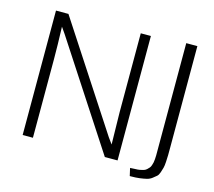

<svg xmlns="http://www.w3.org/2000/svg" viewBox="-112 -877 1206 1083"><g transform="rotate(15 491.0 -335.5)"><path d="M88.9 0V-726.6H161.6L561.5 -113.8L587.4 -78.1Q584 -228.5 584 -265.1V-726.6H643.1V0H568.8L169.9 -611.8L145 -647.5Q148.9 -537.6 148.9 -458V0ZM732.4 67.4 722.2 22.5 751.5 21Q767.1 21 779.8 18.6Q792.5 16.1 801.8 12.9Q811 9.8 818.1 2.9Q825.2 -3.9 829.8 -9.3Q834.5 -14.6 837.9 -25.1Q841.3 -35.6 842.8 -42.5Q844.2 -49.3 845.2 -62.5Q846.2 -75.7 846.2 -83.3Q846.2 -90.8 846.2 -105.5V-739.3H911.1V-147.9Q911.1 -117.2 910.9 -102.1Q910.6 -86.9 909.2 -62.7Q907.7 -38.6 904.5 -27.3Q901.4 -16.1 895.8 1Q890.1 18.1 881.3 25.6Q872.6 33.2 859.6 43.2Q846.7 53.2 829.6 57.4Q812.5 61.5 789.8 64.5Q767.1 67.4 738.3 67.4Z"/></g></svg>

Font: Oxygen Light
Style: Regular
Weight: 300
Designer: vernon adams
Foundry: Vernon Adams
Version: Version Release 0.2.3 webfont; ttfautohint (v0.93.3-1d66) -l